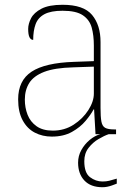

<svg xmlns="http://www.w3.org/2000/svg" viewBox="-20 -562 557 804"><path d="M197 10Q158 10 126 -6.5Q94 -23 75 -58Q56 -93 56 -146Q56 -225 112.5 -262Q169 -299 290 -303L373 -306V-371Q373 -414 364 -446.5Q355 -479 327 -498Q299 -517 242 -517Q193 -517 166 -502.5Q139 -488 129 -460.5Q119 -433 119 -395Q109 -395 103.5 -406Q98 -417 98 -441Q98 -462 110 -485.5Q122 -509 153.5 -525.5Q185 -542 242 -542Q330 -542 365.5 -499.5Q401 -457 401 -386V-110Q401 -73 404.5 -53.5Q408 -34 420 -27Q432 -20 459 -20H466V0H380L374 -104H372Q361 -83 338.5 -56Q316 -29 281 -9.5Q246 10 197 10ZM201 -15Q250 -15 288.5 -40Q327 -65 350 -101Q373 -137 373 -170V-283L287 -280Q209 -278 165 -261Q121 -244 102.5 -214.5Q84 -185 84 -145Q84 -111 95.5 -81.5Q107 -52 133 -33.5Q159 -15 201 -15ZM409 222Q360 222 333.5 194Q307 166 307 119Q307 91 320.5 66.5Q334 42 355.5 24Q377 6 400 0H435Q417 6 393 20Q369 34 351 57Q333 80 333 113Q333 162 357 180Q381 198 409 198Q425 198 437 195Q449 192 469 186V207Q459 211 449 214.5Q439 218 429 220Q419 222 409 222Z"/></svg>

Font: Noto Serif Hebrew Thin
Style: Regular
Weight: 250
Version: Version 2.003